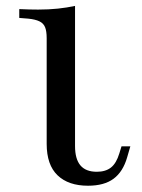

<svg xmlns="http://www.w3.org/2000/svg" viewBox="-20 -601 467 633"><path d="M133.9 -201.6V-475Q133.9 -498.4 128.6 -511.3Q123.4 -524.2 110.1 -530.6Q96.8 -537.1 73.4 -539.5L43.5 -541.9V-571Q61.3 -570.2 76.2 -569.8Q91.1 -569.4 105.6 -569.4Q141.1 -569.4 171 -572.6Q200.8 -575.8 227.4 -581.5V-519.4V-571V-201.6ZM270.2 11.3Q205.6 11.3 169.8 -23Q133.9 -57.3 133.9 -126.6V-201.6H227.4V-119.4Q227.4 -76.6 245.2 -55.6Q262.9 -34.7 299.2 -34.7Q328.2 -34.7 346 -48.8Q363.7 -62.9 373.4 -95.2L380.6 -118.5H409.7L399.2 -82.3Q385.5 -34.7 354.4 -11.7Q323.4 11.3 270.2 11.3Z"/></svg>

Font: Playfair 5pt SemiExpanded Light Medium
Style: Regular
Weight: 500
Version: Version 2.203